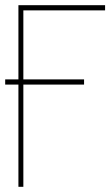

<svg xmlns="http://www.w3.org/2000/svg" viewBox="-20 -720 430 740"><path d="M0 -414V-394H304V-414ZM51 0H70V-680H385V-700H51Z"/></svg>

Font: Advent Pro Thin
Style: Regular
Weight: 250
Version: Version 3.000